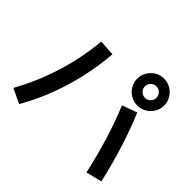

<svg xmlns="http://www.w3.org/2000/svg" viewBox="-181 -1051 1300 1300"><g transform="rotate(45 469.0 -400.5)"><path d="M637.7 -480.5 745.1 -519.5Q791.5 -409.2 830.1 -287.8Q868.7 -166.5 903.3 -17.6L789.1 10.7Q755.9 -135.3 719.2 -254.2Q682.6 -373 637.7 -480.5ZM233.4 -686.5 347.7 -679.7Q333 -496.6 280.5 -323Q228 -149.4 139.6 5.9L34.2 -43.9Q117.2 -192.9 167.2 -354.5Q217.3 -516.1 233.4 -686.5ZM583 -681.6Q583 -716.3 600.3 -745.8Q617.7 -775.4 647.2 -793Q676.8 -810.5 711.9 -810.5Q746.6 -810.5 776.1 -793Q805.7 -775.4 823.2 -745.8Q840.8 -716.3 840.8 -681.6Q840.8 -646.5 823.2 -616.9Q805.7 -587.4 776.1 -570.1Q746.6 -552.7 711.9 -552.7Q676.8 -552.7 647.2 -570.1Q617.7 -587.4 600.3 -616.9Q583 -646.5 583 -681.6ZM766.6 -681.6Q766.6 -704.6 750.7 -720.5Q734.9 -736.3 711.9 -736.3Q689 -736.3 672.6 -720.2Q656.2 -704.1 656.2 -681.6Q656.2 -659.2 672.9 -642.6Q689.5 -626 711.9 -626Q734.4 -626 750.5 -642.3Q766.6 -658.7 766.6 -681.6Z"/></g></svg>

Font: Pretendard JP SemiBold
Style: Regular
Weight: 600
Designer: Base glyphs from Inter by Rasmus Andersson; Hangeul glyphs from Noto Sans CJK(Source Han Sans) by Jang Soo-young and Kan
Foundry: Kil Hyung-jin
Version: Version 1.309